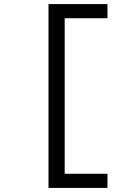

<svg xmlns="http://www.w3.org/2000/svg" viewBox="-20 -780 640 938"><path d="M505 138H217V-760H505V-691H296V69H505Z"/></svg>

Font: IBM Plex Mono Text
Style: Regular
Weight: 450
Designer: Mike Abbink, Paul van der Laan, Pieter van Rosmalen
Foundry: Bold Monday
Version: Version 2.000